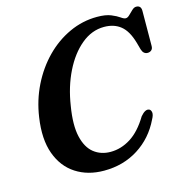

<svg xmlns="http://www.w3.org/2000/svg" viewBox="-107 -813 892 926"><g transform="rotate(-15 339.0 -350.0)"><path d="M586 -216Q594.5 -212.5 596.8 -199.8Q599 -187 587 -165.5Q547 -82.5 472.2 -35Q397.5 12.5 301 12.5Q220 12.5 160.8 -25.8Q101.5 -64 74.8 -137.5Q48 -211 64 -317.5Q76 -400 111.5 -471.8Q147 -543.5 200.2 -597.8Q253.5 -652 319.8 -682.5Q386 -713 458.5 -713Q501.5 -713 527.5 -702.2Q553.5 -691.5 568 -681Q582.5 -670.5 591.5 -670.5Q601 -670.5 611.2 -680.8Q621.5 -691 632.2 -701.2Q643 -711.5 653.5 -711.5Q678 -711.5 678 -684.5L677 -509.5Q677 -495.5 669.2 -488.8Q661.5 -482 650.5 -482Q629 -482 621.5 -507.5L611.5 -543.5Q594 -604.5 561.2 -631Q528.5 -657.5 478.5 -657.5Q417 -657.5 364.8 -614.2Q312.5 -571 276 -497Q239.5 -423 225.5 -331Q210 -238 223.5 -179.8Q237 -121.5 271.8 -94.2Q306.5 -67 354.5 -67Q407 -67 455 -97.2Q503 -127.5 543 -194Q568 -223.5 586 -216Z"/></g></svg>

Font: Fraunces 72pt S050 SemiBold
Style: Italic
Weight: 600
Italic angle: -16°
Version: Version 1.000; ttfautohint (v1.8.3)